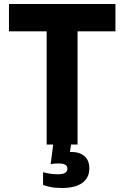

<svg xmlns="http://www.w3.org/2000/svg" viewBox="-20 -725 623 963"><path d="M214 0V-666H369V0ZM25 -568V-705H559V-568ZM290 218Q274 218 257.5 216.5Q241 215 226 211.5Q211 208 196 203V139Q220 145 237.5 147Q255 149 272 149Q295 149 306.5 142Q318 135 318 121Q318 108 307.5 101.5Q297 95 274 95Q264 95 254 95.5Q244 96 234 98L250 -24H340L327 62L300 43Q309 40 318 38.5Q327 37 336 37Q379 37 403.5 58Q428 79 428 120Q428 167 392.5 192.5Q357 218 290 218Z"/></svg>

Font: TikTok Sans 24pt
Style: Bold
Weight: 700
Version: Version 4.000